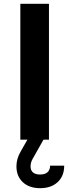

<svg xmlns="http://www.w3.org/2000/svg" viewBox="-20 -734 364 1009"><path d="M237.3 0V-713.9H86.9V0ZM190.9 254.9Q249 254.9 283.2 222.9Q317.4 190.9 317.4 136.7H243.2Q243.2 159.2 229.7 171.1Q216.3 183.1 190.4 183.1Q166.5 183.1 153.6 172.4Q140.6 161.6 140.6 140.6Q140.6 119.1 152.3 99.6L208.5 0V-0.5H124V0L87.9 63.5Q66.4 101.1 66.4 140.1Q66.4 192.4 100.1 223.6Q133.8 254.9 190.9 254.9Z"/></svg>

Font: Estedad-FD-VF Thin
Style: Regular
Weight: 100
Designer: Amin Abedi
Version: Version 5.0